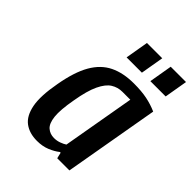

<svg xmlns="http://www.w3.org/2000/svg" viewBox="-201 -797 914 914"><g transform="rotate(45 256.0 -340.0)"><path d="M208 10Q157 10 123.5 -15Q90 -40 79 -96.5Q68 -153 86 -250Q103 -347 135.5 -403.5Q168 -460 219 -485Q270 -510 342 -510Q393 -510 430 -502.5Q467 -495 501 -480L417 0H335L328 -30H323Q303 -14 274 -2Q245 10 208 10ZM256 -57Q275 -57 292.5 -63.5Q310 -70 320 -77L384 -443H331Q300 -443 274.5 -427Q249 -411 229 -369Q209 -327 196 -250Q182 -173 186.5 -131.5Q191 -90 210 -73.5Q229 -57 256 -57ZM389 -573 409 -690H512L492 -573ZM229 -573 249 -690H352L332 -573Z"/></g></svg>

Font: Cuprum SemiBold
Style: Italic
Weight: 600
Italic angle: -10°
Version: Version 3.000